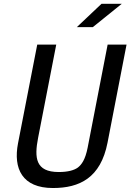

<svg xmlns="http://www.w3.org/2000/svg" viewBox="-20 -960 672 990"><path d="M253 9.5C390 9.5 499 -42.5 534.5 -224.5L632.5 -730H535L432 -199C419.5 -135.5 400.5 -111.5 382 -96.5C362.5 -82 330 -73 283 -73C162.5 -73 156.5 -146.5 176.5 -249.5L270 -730H172L73 -221.5C47.5 -90.5 94.5 9.5 253 9.5ZM376 -820 503.5 -940.5H608L458.5 -820Z"/></svg>

Font: Monaspace Argon
Style: Italic
Weight: 400
Italic angle: -11°
Designer: Riley Cran & the Lettermatic Team
Foundry: Lettermatic
Version: Version 1.101 (Monaspace Argon)